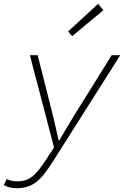

<svg xmlns="http://www.w3.org/2000/svg" viewBox="-61 -770 681 1009"><path d="M26 219Q-12 219 -41 203L-26 171Q-2 183 29 183Q53 183 72.5 177Q92 171 109.5 157Q127 143 145 120Q163 97 185 63L223 5L96 -480H137L214 -175Q222 -145 230.5 -105Q239 -65 247 -33H251Q270 -65 293.5 -105Q317 -145 336 -175L526 -480H571L220 74Q197 110 176.5 137.5Q156 165 134 183Q112 201 86 210Q60 219 26 219ZM318 -580 297 -605 455 -750 482 -716Z"/></svg>

Font: Source Code Pro Light
Style: Italic
Weight: 300
Italic angle: -11°
Monospace: yes
Designer: Paul D. Hunt, Teo Tuominen
Foundry: Adobe Systems Incorporated
Version: Version 1.050;PS 1.000;hotconv 16.6.51;makeotf.lib2.5.65220